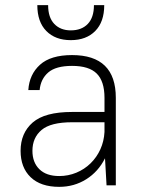

<svg xmlns="http://www.w3.org/2000/svg" viewBox="-20 -720 560 746"><path d="M210 6Q138 6 99 -31.5Q60 -69 60 -134Q60 -203 107 -244Q154 -285 260 -285H386V-340Q386 -404 356 -434Q326 -464 260 -464Q197 -464 167.5 -438.5Q138 -413 134 -370H90Q94 -431 135.5 -468.5Q177 -506 260 -506Q430 -506 430 -340V0H394L388 -105Q362 -53 315 -23.5Q268 6 210 6ZM210 -36Q245 -36 276.5 -49Q308 -62 332 -85.5Q356 -109 370 -140Q384 -171 386 -207V-245H260Q177 -245 141.5 -215Q106 -185 106 -134Q106 -89 133 -62.5Q160 -36 210 -36ZM255 -564Q195 -564 160 -599.5Q125 -635 125 -700H167Q167 -652 191 -627Q215 -602 255 -602Q297 -602 321 -627Q345 -652 345 -700H385Q385 -635 350 -599.5Q315 -564 255 -564Z"/></svg>

Font: Retni Sans Light
Style: Regular
Weight: 300
Designer: Vitaly Kuzmin
Foundry: ParaType Ltd.
Version: Version 1.00;March 2, 2019;FontCreator 11.5.0.2425 64-bit; t